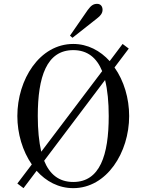

<svg xmlns="http://www.w3.org/2000/svg" viewBox="-20 -958 740 996"><path d="M343 -773 356 -762 484 -863C500 -875 512 -889 512 -907C512 -925 502 -938 484 -938C466 -938 453 -931 435 -906ZM70 -6 102 18 170 -72C219 -17 284 18 360 18C534 18 650 -167 650 -356C650 -448 623 -539 574 -608L648 -706L616 -730L549 -641C500 -695 435 -730 360 -730C185 -730 70 -545 70 -356C70 -265 97 -174 145 -105ZM209 -124 525 -543C538 -491 544 -427 544 -356C544 -152 498 -14 360 -14C285 -14 237 -55 209 -124ZM176 -356C176 -560 222 -698 360 -698C434 -698 482 -658 510 -589L194 -171C182 -223 176 -285 176 -356Z"/></svg>

Font: Old Standard
Style: Regular
Weight: 400
Designer: Alexey Kryukov <alexios@thessalonica.org.ru>
Version: Version 2.0